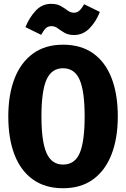

<svg xmlns="http://www.w3.org/2000/svg" viewBox="-20 -961 655 998"><path d="M592.3 -355.9Q592.3 -243.1 560 -159.2Q527.7 -75.4 464.4 -29Q401 17.4 307.7 17.4Q214.9 17.4 151.3 -27.9Q87.7 -73.3 55.4 -156.9Q23.1 -240.5 23.1 -355.9Q23.1 -468.7 55.4 -552.3Q87.7 -635.9 151.3 -682.3Q214.9 -728.7 307.7 -728.7Q401 -728.7 464.4 -683.6Q527.7 -638.5 560 -554.9Q592.3 -471.3 592.3 -355.9ZM420 -355.9Q420 -487.2 393.8 -546.7Q367.7 -606.2 307.7 -606.2Q247.7 -606.2 221.5 -546.4Q195.4 -486.7 195.4 -355.9Q195.4 -224.6 222.1 -165.1Q248.7 -105.6 307.7 -105.6Q369.2 -105.6 394.6 -165.9Q420 -226.2 420 -355.9ZM365.1 -779Q335.4 -779 315.6 -790.5Q295.9 -802.1 280.5 -813.6Q265.1 -825.1 248.2 -825.1Q229.2 -825.1 217.7 -813.8Q206.2 -802.6 193.8 -780L112.3 -820Q131.8 -868.7 165.1 -904.9Q198.5 -941 245.1 -941Q276.4 -941 296.4 -929.5Q316.4 -917.9 331.5 -906.4Q346.7 -894.9 364.1 -894.9Q381 -894.9 392.8 -905.9Q404.6 -916.9 417.4 -939L499 -899Q479 -847.7 444.9 -813.3Q410.8 -779 365.1 -779Z"/></svg>

Font: FiraCode Nerd Font
Style: Bold
Weight: 700
Designer: Carrois Corporate, Edenspiekermann AG, Nikita Prokopov
Foundry: Carrois Corporate, Edenspiekermann AG, Nikita Prokopov
Version: Version 6.002;Nerd Fonts 2.1.0